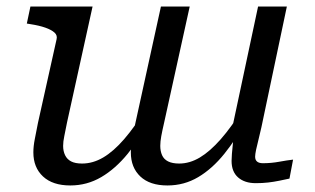

<svg xmlns="http://www.w3.org/2000/svg" viewBox="-20 -557 962 587"><path d="M185 -183Q180 -157 176.5 -140.5Q173 -124 173 -111Q173 -95 179 -82.5Q185 -70 197.5 -63.5Q210 -57 231 -57Q264 -57 295.5 -75.5Q327 -94 359.5 -131.5Q392 -169 427 -226L441 -196Q408 -133 370.5 -87Q333 -41 289.5 -15.5Q246 10 195 10Q141 10 111.5 -17.5Q82 -45 82 -91Q82 -110 86.5 -132.5Q91 -155 96 -181L153 -437Q156 -449 146.5 -457.5Q137 -466 118.5 -472.5Q100 -479 74 -483L62 -485L73 -537H263ZM787 -205Q779 -165 772.5 -139.5Q766 -114 763 -99.5Q760 -85 760 -78Q760 -68 766 -63Q772 -58 784 -58Q809 -58 833.5 -62.5Q858 -67 876 -69L865 -11Q851 -8 834 -4.5Q817 -1 799.5 1Q782 3 762 3Q728 3 708 -14.5Q688 -32 688 -65Q688 -73 689 -86.5Q690 -100 692 -118Q694 -136 696 -157L687 -152L769 -537H857ZM482 -183Q476 -157 473 -140.5Q470 -124 470 -111Q470 -95 475.5 -82.5Q481 -70 494 -63.5Q507 -57 528 -57Q560 -57 591 -75.5Q622 -94 655 -131.5Q688 -169 723 -226L738 -196Q703 -133 666 -87Q629 -41 586 -15.5Q543 10 492 10Q438 10 409 -17.5Q380 -45 380 -91Q380 -104 382 -118Q384 -132 387 -148Q390 -164 394 -181L472 -537H560Z"/></svg>

Font: Roboto Serif
Style: Italic
Weight: 400
Italic angle: -10°
Designer: Greg Gazdowicz
Foundry: Commercial Type
Version: Version 1.008